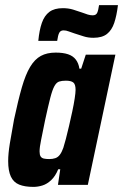

<svg xmlns="http://www.w3.org/2000/svg" viewBox="-20 -724 482 752"><path d="M111 8Q77 8 55 -1Q33 -10 22.5 -32.5Q12 -55 12 -93Q12 -122 18.5 -162Q25 -202 35 -256Q51 -331 65.5 -381.5Q80 -432 98 -462Q116 -492 140 -505Q164 -518 198 -518Q227 -518 246.5 -511.5Q266 -505 277 -490.5Q288 -476 291 -455H298L316 -510H432L324 0H207L216 -61H208Q197 -34 180.5 -18.5Q164 -3 146 2.5Q128 8 111 8ZM173 -101Q186 -101 196.5 -104.5Q207 -108 214.5 -118Q222 -128 228 -145Q232 -157 238 -180Q244 -203 250.5 -231Q257 -259 263 -287Q269 -315 272.5 -338Q276 -361 276 -372Q276 -394 267 -401Q258 -408 238 -408Q222 -408 211.5 -404.5Q201 -401 193 -386.5Q185 -372 177 -341Q169 -310 157 -255Q147 -205 141 -176Q135 -147 135 -131Q135 -118 139 -111.5Q143 -105 151.5 -103Q160 -101 173 -101ZM130 -564Q134 -606 144 -634.5Q154 -663 173.5 -677.5Q193 -692 226 -692Q248 -692 266 -686.5Q284 -681 301 -675Q314 -670 324 -667Q334 -664 343 -664Q356 -664 360.5 -673.5Q365 -683 368 -704H442Q437 -663 427.5 -634.5Q418 -606 399 -591Q380 -576 346 -576Q325 -576 308 -581.5Q291 -587 272 -593Q259 -597 249 -601Q239 -605 229 -605Q217 -605 212 -595.5Q207 -586 204 -564Z"/></svg>

Font: Saira Condensed
Style: Bold Italic
Weight: 700
Width: 3
Italic angle: -12°
Designer: Hector Gatti with collaboration of the Omnibus-Type team
Foundry: Omnibus-Type
Version: Version 1.101